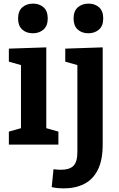

<svg xmlns="http://www.w3.org/2000/svg" viewBox="-20 -800 656 1062"><path d="M303 -72V0H29V-72L96 -91V-440L29 -459V-531L236 -538V-91ZM162 -616Q125 -616 102.5 -637Q80 -658 80 -697Q80 -739 103.5 -759.5Q127 -780 163 -780Q198 -780 221 -759.5Q244 -739 244 -698Q244 -657 220.5 -636.5Q197 -616 162 -616ZM332 242Q316 242 300 240.5Q284 239 266 235L276 136Q300 139 316 139Q365 139 386.5 117Q408 95 408 41V-440L341 -459V-531L548 -538V-1Q548 86 521 139.5Q494 193 445.5 217.5Q397 242 332 242ZM469 -616Q432 -616 409.5 -637Q387 -658 387 -697Q387 -739 410.5 -759.5Q434 -780 470 -780Q505 -780 528 -759.5Q551 -739 551 -698Q551 -657 527.5 -636.5Q504 -616 469 -616Z"/></svg>

Font: Bitter
Style: Bold
Weight: 700
Designer: Sol Matas, and Bitter project Authors
Foundry: Sol Matas
Version: Version 2.001